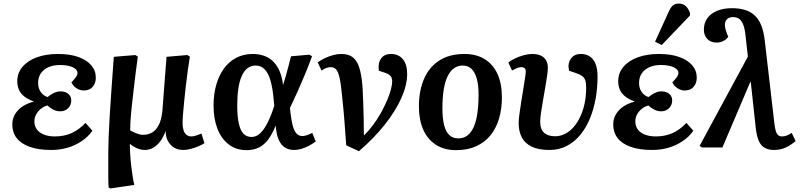

<svg xmlns="http://www.w3.org/2000/svg" viewBox="-20 -828 4539 1078"><path d="M268 14Q196 14 147 -3.5Q98 -21 73.5 -53Q49 -85 49 -129Q49 -160 64 -186Q79 -212 106 -230Q133 -248 168 -257V-259Q138 -270 117.5 -285.5Q97 -301 87 -322.5Q77 -344 77 -372Q77 -418 106 -452.5Q135 -487 186.5 -506Q238 -525 305 -525Q373 -525 420 -508Q467 -491 492.5 -461.5Q518 -432 518 -392Q518 -361 500.5 -340.5Q483 -320 450 -320Q435 -320 421.5 -326Q408 -332 397.5 -342Q387 -352 381 -365Q401 -387 408 -397.5Q415 -408 415 -419Q415 -438 388 -450.5Q361 -463 317 -463Q280 -463 252.5 -451Q225 -439 209.5 -416.5Q194 -394 194 -362Q194 -333 208.5 -312Q223 -291 247 -283Q262 -296 281.5 -305.5Q301 -315 319 -315Q347 -315 363.5 -301Q380 -287 380 -264Q380 -238 362.5 -220.5Q345 -203 318 -203Q298 -203 279.5 -212.5Q261 -222 246 -236Q215 -227 194 -202Q173 -177 173 -146Q173 -121 186.5 -102Q200 -83 226 -72.5Q252 -62 288 -62Q340 -62 381.5 -80.5Q423 -99 460 -138L499 -94Q475 -60 438.5 -35.5Q402 -11 359 1.5Q316 14 268 14Z M601 230 590 225Q588 199 588 171.5Q588 144 588 109Q588 74 588 27Q588 -8 590 -60Q592 -112 596 -179Q600 -246 606 -329Q612 -412 619 -509L740 -519L754 -510Q742 -425 734.5 -359.5Q727 -294 721.5 -245.5Q716 -197 713.5 -160.5Q711 -124 711 -96Q726 -87 746.5 -79Q767 -71 783 -71Q816 -71 839.5 -87.5Q863 -104 876.5 -137.5Q890 -171 893 -223L915 -509L1032 -519L1046 -510Q1040 -473 1034 -429.5Q1028 -386 1023 -342Q1018 -298 1014 -258Q1010 -218 1007.5 -187Q1005 -156 1005 -139Q1005 -116 1010 -98.5Q1015 -81 1026.5 -71.5Q1038 -62 1055 -62Q1066 -62 1081.5 -67Q1097 -72 1111 -78L1128 -24Q1115 -16 1099.5 -9Q1084 -2 1068 3Q1052 8 1037 11Q1022 14 1010 14Q980 14 958 1Q936 -12 923 -36Q910 -60 910 -91H909Q898 -59 880.5 -35.5Q863 -12 841 1Q819 14 794 14Q770 14 747 3.5Q724 -7 710 -20H709Q709 5 711 38Q713 71 717 105Q721 139 725.5 167Q730 195 734 210Z M1365 15Q1305 15 1263.5 -17.5Q1222 -50 1200.5 -106Q1179 -162 1179 -235Q1179 -297 1193.5 -349.5Q1208 -402 1236 -441.5Q1264 -481 1305.5 -503Q1347 -525 1399 -525Q1432 -525 1460.5 -515.5Q1489 -506 1511 -485.5Q1533 -465 1548 -432.5Q1563 -400 1569 -353H1570Q1578 -377 1585 -402.5Q1592 -428 1599.5 -456Q1607 -484 1614 -512L1717 -521L1732 -512Q1714 -463 1693 -412Q1672 -361 1650.5 -313Q1629 -265 1608 -222L1611 -193Q1617 -144 1625.5 -116Q1634 -88 1647 -76Q1660 -64 1679 -64Q1689 -64 1704.5 -69.5Q1720 -75 1733 -82L1753 -34Q1736 -21 1715.5 -10Q1695 1 1673.5 7.5Q1652 14 1630 14Q1602 14 1580 0.5Q1558 -13 1545 -43Q1532 -73 1528 -121H1527Q1509 -76 1486.5 -45.5Q1464 -15 1434 0Q1404 15 1365 15ZM1392 -59Q1418 -59 1439.5 -78.5Q1461 -98 1481 -136.5Q1501 -175 1520 -234L1517 -265Q1511 -334 1498.5 -376.5Q1486 -419 1465.5 -439.5Q1445 -460 1416 -460Q1389 -460 1369.5 -445Q1350 -430 1337 -400.5Q1324 -371 1318 -329.5Q1312 -288 1312 -234Q1312 -175 1320.5 -136Q1329 -97 1346.5 -78Q1364 -59 1392 -59Z M1995 21 1924 -12Q1921 -50 1919 -77.5Q1917 -105 1915 -133.5Q1913 -162 1909.5 -200Q1906 -238 1900 -296Q1894 -360 1886 -393.5Q1878 -427 1866.5 -439Q1855 -451 1837 -451Q1826 -451 1814 -447Q1802 -443 1785 -432L1764 -478Q1782 -491 1804 -501.5Q1826 -512 1850 -518.5Q1874 -525 1895 -525Q1924 -525 1944.5 -516Q1965 -507 1979.5 -486Q1994 -465 2003 -427Q2012 -389 2016 -331Q2018 -293 2019.5 -248Q2021 -203 2022 -156.5Q2023 -110 2023 -67Q2050 -93 2074.5 -126Q2099 -159 2118.5 -194Q2138 -229 2152.5 -262.5Q2167 -296 2174.5 -324.5Q2182 -353 2182 -372Q2182 -390 2173 -401Q2164 -412 2143 -419L2107 -431Q2101 -474 2119.5 -499.5Q2138 -525 2175 -525Q2218 -525 2242 -495.5Q2266 -466 2266 -413Q2266 -350 2233 -276.5Q2200 -203 2139 -126.5Q2078 -50 1995 21Z M2541 15Q2474 15 2427 -15.5Q2380 -46 2356 -101Q2332 -156 2332 -230Q2332 -318 2360.5 -384.5Q2389 -451 2446 -488Q2503 -525 2588 -525Q2655 -525 2702 -495.5Q2749 -466 2773.5 -412Q2798 -358 2798 -281Q2798 -217 2782 -162.5Q2766 -108 2734 -68.5Q2702 -29 2654 -7Q2606 15 2541 15ZM2552 -51Q2592 -51 2617.5 -79.5Q2643 -108 2655 -163Q2667 -218 2667 -296Q2667 -350 2657 -386Q2647 -422 2627.5 -441Q2608 -460 2578 -460Q2551 -460 2530 -445.5Q2509 -431 2494 -401.5Q2479 -372 2471.5 -326.5Q2464 -281 2464 -219Q2464 -163 2473.5 -125.5Q2483 -88 2503 -69.5Q2523 -51 2552 -51Z M3065 14Q3004 14 2965.5 -4.5Q2927 -23 2909.5 -57Q2892 -91 2892 -138Q2892 -154 2896 -185Q2900 -216 2906 -253.5Q2912 -291 2918 -327.5Q2924 -364 2928 -390.5Q2932 -417 2932 -426Q2932 -439 2925.5 -445Q2919 -451 2906 -451Q2896 -451 2882.5 -445.5Q2869 -440 2855 -432L2834 -477Q2852 -491 2875 -501.5Q2898 -512 2922.5 -518.5Q2947 -525 2967 -525Q2999 -525 3018.5 -515Q3038 -505 3047 -487.5Q3056 -470 3056 -447Q3056 -430 3051.5 -400.5Q3047 -371 3041 -335.5Q3035 -300 3028.5 -263Q3022 -226 3017.5 -194.5Q3013 -163 3013 -143Q3013 -103 3034.5 -83Q3056 -63 3097 -63Q3126 -63 3152.5 -76.5Q3179 -90 3200.5 -114.5Q3222 -139 3238 -173Q3254 -207 3262.5 -248Q3271 -289 3271 -335Q3271 -362 3266 -377Q3261 -392 3248.5 -401Q3236 -410 3213 -418L3175 -431Q3166 -470 3184.5 -497.5Q3203 -525 3242 -525Q3270 -525 3291 -511.5Q3312 -498 3323.5 -470Q3335 -442 3335 -398Q3335 -334 3324 -273Q3313 -212 3291 -160Q3269 -108 3236.5 -69Q3204 -30 3161 -8Q3118 14 3065 14Z M3642 14Q3570 14 3521 -3.5Q3472 -21 3447.5 -53Q3423 -85 3423 -129Q3423 -160 3438 -186Q3453 -212 3480 -230Q3507 -248 3542 -257V-259Q3512 -270 3491.5 -285.5Q3471 -301 3461 -322.5Q3451 -344 3451 -372Q3451 -418 3480 -452.5Q3509 -487 3560.5 -506Q3612 -525 3679 -525Q3747 -525 3794 -508Q3841 -491 3866.5 -461.5Q3892 -432 3892 -392Q3892 -361 3874.5 -340.5Q3857 -320 3824 -320Q3809 -320 3795.5 -326Q3782 -332 3771.5 -342Q3761 -352 3755 -365Q3775 -387 3782 -397.5Q3789 -408 3789 -419Q3789 -438 3762 -450.5Q3735 -463 3691 -463Q3654 -463 3626.5 -451Q3599 -439 3583.5 -416.5Q3568 -394 3568 -362Q3568 -333 3582.5 -312Q3597 -291 3621 -283Q3636 -296 3655.5 -305.5Q3675 -315 3693 -315Q3721 -315 3737.5 -301Q3754 -287 3754 -264Q3754 -238 3736.5 -220.5Q3719 -203 3692 -203Q3672 -203 3653.5 -212.5Q3635 -222 3620 -236Q3589 -227 3568 -202Q3547 -177 3547 -146Q3547 -121 3560.5 -102Q3574 -83 3600 -72.5Q3626 -62 3662 -62Q3714 -62 3755.5 -80.5Q3797 -99 3834 -138L3873 -94Q3849 -60 3812.5 -35.5Q3776 -11 3733 1.5Q3690 14 3642 14ZM3695 -575 3658 -594 3733 -759Q3745 -786 3757.5 -797Q3770 -808 3791 -808Q3814 -808 3829.5 -794.5Q3845 -781 3854 -755V-741Z M4327 14Q4295 14 4273.5 2Q4252 -10 4240 -37.5Q4228 -65 4223 -112L4195 -370L4191 -364L4036 0H3922L3908 -9L4179 -510L4167 -618Q4163 -662 4154 -686.5Q4145 -711 4131 -721.5Q4117 -732 4095 -732Q4073 -732 4061.5 -720Q4050 -708 4050 -689Q4050 -676 4053.5 -663.5Q4057 -651 4063 -635L4069 -622Q4060 -608 4042.5 -598.5Q4025 -589 4003 -589Q3970 -589 3951 -609.5Q3932 -630 3932 -662Q3932 -698 3951 -725Q3970 -752 4005.5 -767Q4041 -782 4090 -782Q4129 -782 4160.5 -773Q4192 -764 4215.5 -743Q4239 -722 4253.5 -687Q4268 -652 4274 -599L4327 -142Q4330 -113 4335 -95Q4340 -77 4348.5 -69.5Q4357 -62 4370 -62Q4385 -62 4397.5 -67Q4410 -72 4425 -82L4447 -36Q4422 -14 4392 0Q4362 14 4327 14Z"/></svg>

Font: Literata 18pt SemiBold
Style: Italic
Weight: 600
Italic angle: -2°
Designer: Latin by Veronika Burian and Jose Scaglione. Greek by Irene Vlachou. Cyrillic by Vera Evstafieva
Foundry: TypeTogether
Version: Version 3.103;gftools[0.9.29]